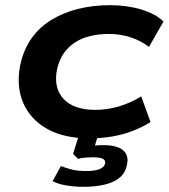

<svg xmlns="http://www.w3.org/2000/svg" viewBox="-20 -524 651 741"><path d="M326 10Q228 10 163 -26Q98 -62 70 -126Q42 -190 58 -273Q71 -333 102 -376.5Q133 -420 179.5 -448Q226 -476 283 -490Q340 -504 404 -504Q470 -504 525 -487.5Q580 -471 611 -441L555 -343Q524 -367 484 -380Q444 -393 401 -393Q362 -393 328.5 -385Q295 -377 269 -360Q243 -343 225.5 -317.5Q208 -292 200 -256Q186 -184 225.5 -142Q265 -100 348 -100Q394 -100 439.5 -113.5Q485 -127 525 -152L561 -53Q531 -34 494 -19.5Q457 -5 414.5 2.5Q372 10 326 10ZM301 197Q267 197 235 191.5Q203 186 183 175L215 117Q239 126 260 131Q281 136 311 136Q348 136 365 128.5Q382 121 386 107Q388 94 376 88.5Q364 83 339 83Q327 83 312 84Q297 85 281 89L262 70L290 -20H364L340 58L308 45Q328 40 344.5 38Q361 36 378 36Q412 36 434 44Q456 52 466 69Q476 86 470 112Q462 156 418.5 176.5Q375 197 301 197Z"/></svg>

Font: Nunito Sans 10pt Expanded
Style: Bold Italic
Weight: 700
Width: 7
Italic angle: -9°
Designer: Vernon Adams
Foundry: Vernon Adams
Version: Version 3.101;gftools[0.9.27]